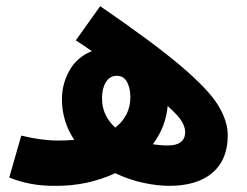

<svg xmlns="http://www.w3.org/2000/svg" viewBox="-20 -595 801 623"><path d="M159 8Q263 9 354 -33Q398 -12 444 -2Q490 8 529 8Q620 8 669.5 -34.5Q719 -77 719 -156Q719 -202 688 -253Q657 -304 568.5 -379.5Q480 -455 305 -575L226 -464Q254 -446 278 -429Q230 -410 205.5 -366.5Q181 -323 181 -273Q181 -201 221 -141Q195 -139 167 -139Q115 -139 49 -155L10 -19Q79 9 159 8ZM311 -276Q311 -308 323.5 -328.5Q336 -349 359 -349Q382 -349 392.5 -328.5Q403 -308 403 -280Q403 -219 354 -181Q311 -220 311 -276ZM581 -165Q579 -123 525 -123Q501 -123 476 -127Q518 -183 524 -251Q559 -220 570 -201Q581 -182 581 -165Z"/></svg>

Font: Noto Sans Arabic SemiCondensed Extra
Style: Regular
Weight: 800
Width: 4
Designer: Nadine Chahine - Monotype Design Team
Foundry: Monotype Imaging Inc.
Version: Version 1.902